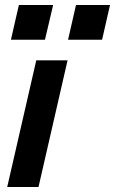

<svg xmlns="http://www.w3.org/2000/svg" viewBox="-20 -753 463 773"><path d="M9 0 126 -510H252L135 0ZM254 -593 286 -733H423L391 -593ZM24 -593 56 -733H194L161 -593Z"/></svg>

Font: Instrument Sans SemiBold
Style: Italic
Weight: 600
Italic angle: -13°
Designer: Rodrigo Fuenzalida
Foundry: fragTYPE
Version: Version 1.000;gftools[0.9.28]